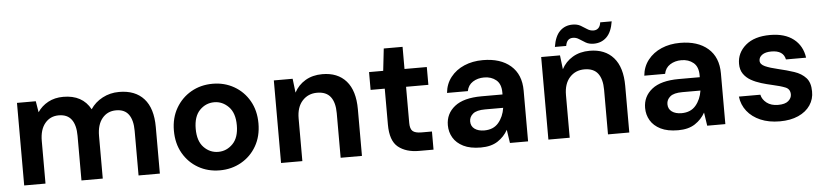

<svg xmlns="http://www.w3.org/2000/svg" viewBox="-42 -905 4944 1149"><g transform="rotate(-5 2429.5 -330.5)"><path d="M65 0V-496H178L189 -429Q213 -465 252.5 -486.5Q292 -508 344 -508Q459 -508 507 -419Q534 -460 579.5 -484Q625 -508 679 -508Q776 -508 828 -450Q880 -392 880 -280V0H752V-268Q752 -332 727.5 -366Q703 -400 652 -400Q600 -400 568.5 -362Q537 -324 537 -256V0H409V-268Q409 -332 384 -366Q359 -400 307 -400Q256 -400 224.5 -362Q193 -324 193 -256V0Z M1240 12Q1168 12 1110.5 -21Q1053 -54 1019.5 -112.5Q986 -171 986 -248Q986 -325 1020 -383.5Q1054 -442 1111.5 -475Q1169 -508 1241 -508Q1312 -508 1369.5 -475Q1427 -442 1460.5 -383.5Q1494 -325 1494 -248Q1494 -171 1460.5 -112.5Q1427 -54 1369 -21Q1311 12 1240 12ZM1240 -99Q1290 -99 1327 -136.5Q1364 -174 1364 -248Q1364 -322 1327 -359.5Q1290 -397 1241 -397Q1190 -397 1153.5 -359.5Q1117 -322 1117 -248Q1117 -174 1153.5 -136.5Q1190 -99 1240 -99Z M1608 0V-496H1721L1731 -412Q1754 -456 1797.5 -482Q1841 -508 1900 -508Q1992 -508 2043 -450Q2094 -392 2094 -280V0H1966V-268Q1966 -332 1940 -366Q1914 -400 1859 -400Q1805 -400 1770.5 -362Q1736 -324 1736 -256V0Z M2437 0Q2359 0 2312 -38Q2265 -76 2265 -173V-389H2180V-496H2265L2280 -629H2393V-496H2527V-389H2393V-172Q2393 -136 2408.5 -122.5Q2424 -109 2462 -109H2524V0Z M2808 12Q2744 12 2703 -8.5Q2662 -29 2642 -63Q2622 -97 2622 -138Q2622 -207 2676 -250Q2730 -293 2838 -293H2964V-305Q2964 -356 2935 -380Q2906 -404 2863 -404Q2824 -404 2795 -385.5Q2766 -367 2759 -331H2634Q2639 -385 2670.5 -425Q2702 -465 2752 -486.5Q2802 -508 2864 -508Q2970 -508 3031 -455Q3092 -402 3092 -305V0H2983L2971 -80Q2949 -40 2909.5 -14Q2870 12 2808 12ZM2837 -88Q2892 -88 2922.5 -124Q2953 -160 2961 -213H2852Q2801 -213 2779 -194.5Q2757 -176 2757 -149Q2757 -120 2779 -104Q2801 -88 2837 -88Z M3214 0V-496H3327L3337 -412Q3360 -456 3403.5 -482Q3447 -508 3506 -508Q3598 -508 3649 -450Q3700 -392 3700 -280V0H3572V-268Q3572 -332 3546 -366Q3520 -400 3465 -400Q3411 -400 3376.5 -362Q3342 -324 3342 -256V0ZM3535 -548Q3507 -548 3487 -559.5Q3467 -571 3450 -582.5Q3433 -594 3413 -594Q3376 -594 3369 -549H3301Q3311 -613 3341.5 -643Q3372 -673 3418 -673Q3446 -673 3466 -661.5Q3486 -650 3503 -638.5Q3520 -627 3541 -627Q3558 -627 3569.5 -638Q3581 -649 3584 -672H3653Q3643 -608 3612 -578Q3581 -548 3535 -548Z M3993 12Q3929 12 3888 -8.5Q3847 -29 3827 -63Q3807 -97 3807 -138Q3807 -207 3861 -250Q3915 -293 4023 -293H4149V-305Q4149 -356 4120 -380Q4091 -404 4048 -404Q4009 -404 3980 -385.5Q3951 -367 3944 -331H3819Q3824 -385 3855.5 -425Q3887 -465 3937 -486.5Q3987 -508 4049 -508Q4155 -508 4216 -455Q4277 -402 4277 -305V0H4168L4156 -80Q4134 -40 4094.5 -14Q4055 12 3993 12ZM4022 -88Q4077 -88 4107.5 -124Q4138 -160 4146 -213H4037Q3986 -213 3964 -194.5Q3942 -176 3942 -149Q3942 -120 3964 -104Q3986 -88 4022 -88Z M4604 12Q4538 12 4488 -9.5Q4438 -31 4408 -69Q4378 -107 4372 -157H4501Q4507 -128 4533.5 -107.5Q4560 -87 4602 -87Q4644 -87 4663.5 -104Q4683 -121 4683 -143Q4683 -175 4655 -186.5Q4627 -198 4577 -209Q4545 -216 4512 -226Q4479 -236 4451.5 -251.5Q4424 -267 4407 -291.5Q4390 -316 4390 -352Q4390 -418 4442.5 -463Q4495 -508 4590 -508Q4678 -508 4730.5 -467Q4783 -426 4793 -354H4672Q4661 -409 4589 -409Q4553 -409 4533.5 -395Q4514 -381 4514 -360Q4514 -338 4543 -325Q4572 -312 4620 -301Q4672 -289 4715.5 -274.5Q4759 -260 4785 -231.5Q4811 -203 4811 -150Q4812 -104 4787 -67Q4762 -30 4715 -9Q4668 12 4604 12Z"/></g></svg>

Font: DeepMind Sans
Style: Bold
Weight: 700
Designer: Jonny Pinhorn / Modifications: Colophon Foundry
Foundry: Colophon Foundry
Version: Version 1.002; ttfautohint (v1.8.2)